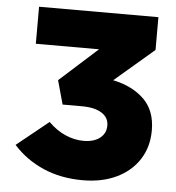

<svg xmlns="http://www.w3.org/2000/svg" viewBox="-52 -748 745 811"><g transform="rotate(5 321.0 -343.0)"><path d="M587 -700H81V-543H349L188 -398L216 -297H298Q352 -297 382 -278Q412 -259 412 -225Q412 -192 386.5 -172Q361 -152 317 -152Q278 -152 239.5 -169Q201 -186 168 -219L33 -110Q86 -51 160.5 -18.5Q235 14 328 14Q410 14 471.5 -15.5Q533 -45 567 -98Q601 -151 601 -221Q601 -305 551.5 -353Q502 -401 420 -418L587 -561Z"/></g></svg>

Font: Geom Black
Style: Bold
Weight: 900
Version: Version 1.102